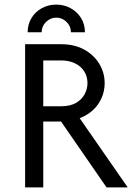

<svg xmlns="http://www.w3.org/2000/svg" viewBox="-20 -818 582 838"><path d="M89.6 0V-625H246.5Q305.6 -625 347.9 -601.4Q390.3 -577.8 413.5 -539.2Q436.8 -500.7 436.8 -454.9Q436.8 -420.8 423.6 -390.6Q410.4 -360.4 386.1 -337.8Q361.8 -315.3 327.8 -302.1L537.5 0H445.1L246.5 -287.5H168.8V0ZM168.8 -354.2H246.5Q286.8 -354.2 312.2 -369.1Q337.5 -384 349.7 -407.3Q361.8 -430.6 361.8 -454.9Q361.8 -484 347.6 -506.6Q333.3 -529.2 307.3 -541.7Q281.2 -554.2 246.5 -554.2H168.8ZM100.7 -677.1Q100.7 -711.8 117.4 -739.2Q134 -766.7 162.5 -782.3Q191 -797.9 225.7 -797.9Q260.4 -797.9 288.9 -781.9Q317.4 -766 334 -738.9Q350.7 -711.8 350.7 -677.1H289.6Q289.6 -703.5 270.5 -722.2Q251.4 -741 225.7 -741Q200 -741 180.9 -722.2Q161.8 -703.5 161.8 -677.1Z"/></svg>

Font: Afacad Flux
Style: Regular
Weight: 400
Designer: Kristian Moeller
Foundry: Dicotype
Version: Version 1.100